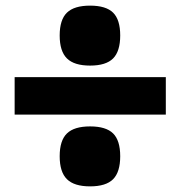

<svg xmlns="http://www.w3.org/2000/svg" viewBox="-20 -616 640 682"><path d="M32 -342H569V-209H32ZM192 -61Q192 -117 217.8 -142Q243.5 -167 300 -167Q356.5 -167 381.8 -142Q407 -117 407 -61Q407 -5 381.8 20.5Q356.5 46 300 46Q243.5 46 217.8 20.5Q192 -5 192 -61ZM192 -490Q192 -546 217.8 -571Q243.5 -596 300 -596Q356.5 -596 381.8 -571Q407 -546 407 -490Q407 -434 381.8 -408.5Q356.5 -383 300 -383Q243.5 -383 217.8 -408.5Q192 -434 192 -490Z"/></svg>

Font: JuliaMono Black
Style: Regular
Weight: 900
Monospace: yes
Designer: cormullion
Foundry: corm
Version: Version 0.054; ttfautohint (v1.8.4)